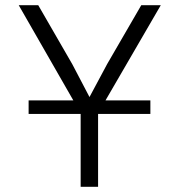

<svg xmlns="http://www.w3.org/2000/svg" viewBox="-20 -718 690 738"><path d="M90 -280V-332H558V-280ZM290 0V-283L52 -698H127L258 -471L324 -345L392 -472L523 -698H598L357 -283V0Z"/></svg>

Font: Azeret Mono Thin ExtraLight
Style: Regular
Weight: 250
Version: Version 1.002